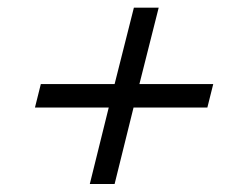

<svg xmlns="http://www.w3.org/2000/svg" viewBox="-20 -582 590 490"><path d="M209.2 -112.5 257.5 -307.5H69.2L84.2 -367.5H272.5L321.7 -562.5H385L335.8 -367.5H524.2L509.2 -307.5H320.8L272.5 -112.5Z"/></svg>

Font: Funnel Sans Light Light
Style: Italic
Weight: 300
Italic angle: -14.036°
Version: Version 1.000